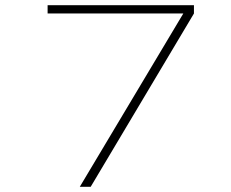

<svg xmlns="http://www.w3.org/2000/svg" viewBox="-20 -720 890 740"><path d="M163.5 -700H727.5V-668L329.5 0H287.5L686.5 -668H163.5Z"/></svg>

Font: League Mono Wide Thin
Style: Regular
Weight: 100
Width: 8
Designer: Tyler Finck
Foundry: The League of Moveable Type / Tyler Finck
Version: Version 2.210